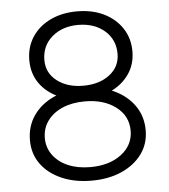

<svg xmlns="http://www.w3.org/2000/svg" viewBox="-52 -759 719 818"><g transform="rotate(-5 307.5 -350.0)"><path d="M307 12Q235 12 179 -12.5Q123 -37 91.5 -80.5Q60 -124 60 -182Q60 -242 91.5 -287.5Q123 -333 179 -358.5Q235 -384 307 -384Q380 -384 435.5 -358.5Q491 -333 523 -287.5Q555 -242 555 -182Q555 -124 523 -80.5Q491 -37 435.5 -12.5Q380 12 307 12ZM307 -46Q388 -46 439.5 -85Q491 -124 491 -186Q491 -249 439.5 -288Q388 -327 307 -327Q253 -327 212 -309.5Q171 -292 147.5 -260Q124 -228 124 -186Q124 -145 147.5 -113Q171 -81 212 -63.5Q253 -46 307 -46ZM307 -337Q243 -337 193 -360.5Q143 -384 115 -425.5Q87 -467 87 -522Q87 -578 115 -621Q143 -664 193 -688Q243 -712 307 -712Q372 -712 421.5 -688Q471 -664 499.5 -621Q528 -578 528 -522Q528 -467 499.5 -425.5Q471 -384 421.5 -360.5Q372 -337 307 -337ZM307 -394Q376 -394 420 -428Q464 -462 464 -517Q464 -578 420 -616Q376 -654 307 -654Q239 -654 195 -616Q151 -578 151 -517Q151 -462 195 -428Q239 -394 307 -394Z"/></g></svg>

Font: Figtree Light Light
Style: Regular
Weight: 300
Version: Version 2.001;gftools[0.9.30]